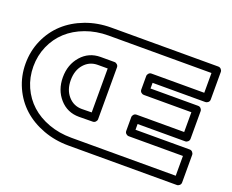

<svg xmlns="http://www.w3.org/2000/svg" viewBox="-139 -925 1386 1149"><g transform="rotate(20 553.5 -350.5)"><path d="M389.2 -726.1H1069.8Q1080.6 -726.1 1087.9 -718.3Q1095.2 -710.4 1095.2 -701.2V-524.9Q1095.2 -514.2 1087.2 -507.1Q1079.1 -500 1069.8 -500H733.9V-463.9H1037.1Q1047.9 -463.9 1054.9 -456.1Q1062 -448.2 1062 -439V-263.2Q1062 -252.4 1054.2 -245.1Q1046.4 -237.8 1037.1 -237.8H733.9V-201.2H1079.1Q1089.8 -201.2 1096.9 -193.1Q1104 -185.1 1104 -175.8V0Q1104 10.7 1096.2 17.8Q1088.4 24.9 1079.1 24.9H389.2Q303.2 24.9 227.5 -3.2Q151.9 -31.2 97.4 -80.3Q43 -129.4 11.5 -199.2Q-20 -269 -20 -349.1Q-20 -429.2 11 -499.3Q42 -569.3 96.2 -619.1Q150.4 -668.9 226.3 -697.5Q302.2 -726.1 389.2 -726.1ZM29.8 -349.1Q29.8 -279.3 56.6 -219.2Q83.5 -159.2 130.6 -116.5Q177.7 -73.7 244.6 -49.3Q311.5 -24.9 389.2 -24.9H1054.2V-150.9H709Q699.7 -150.9 691.9 -158Q684.1 -165 684.1 -175.8V-263.2Q684.1 -272.5 691.2 -280.3Q698.2 -288.1 709 -288.1H1012.2V-414.1H709Q699.7 -414.1 691.9 -421.1Q684.1 -428.2 684.1 -439V-524.9Q684.1 -534.2 691.2 -542Q698.2 -549.8 709 -549.8H1044.9V-675.8H389.2Q311.5 -675.8 244.4 -650.9Q177.2 -626 130.1 -582.8Q83 -539.6 56.4 -479Q29.8 -418.5 29.8 -349.1ZM217.8 -348.1Q217.8 -429.2 266.1 -484.1Q314.5 -539.1 389.2 -539.1H477.1Q486.3 -539.1 494.1 -532Q502 -524.9 502 -514.2V-184.1Q502 -174.8 494.6 -167Q487.3 -159.2 477.1 -159.2L389.2 -158.2Q314.5 -158.2 266.1 -212.9Q217.8 -267.6 217.8 -348.1ZM268.1 -348.1Q268.1 -286.1 302.5 -247.1Q336.9 -208 389.2 -208L452.1 -209V-488.8H389.2Q336.9 -488.8 302.5 -450Q268.1 -411.1 268.1 -348.1Z"/></g></svg>

Font: Trueno Black Outline
Style: Regular
Weight: 900
Width: 6
Designer: Julieta Ulanovsky
Foundry: Julieta Ulanovsky
Version: Version 3.001b | FøM Fix